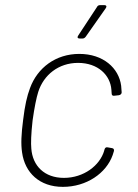

<svg xmlns="http://www.w3.org/2000/svg" viewBox="-20 -720 536 748"><path d="M290 -570H302C307 -570 311 -573 314 -577L392 -688C397 -695 394 -700 387 -700H370C365 -700 360 -698 358 -693L285 -582C280 -575 282 -570 290 -570ZM225 8C317 8 394 -45 419 -116C421 -123 423 -128 424 -132C425 -139 422 -142 416 -143L399 -146C394 -147 390 -145 388 -140C387 -138 386 -135 386 -134C386 -134 386 -134 386 -133C369 -75 306 -27 229 -27C153 -27 107 -74 102 -141C100 -162 101 -197 107 -251C114 -301 122 -340 129 -362C150 -428 208 -475 284 -475C362 -475 410 -427 414 -370L415 -356C415 -349 419 -346 425 -347L443 -349C449 -350 454 -354 454 -360C453 -368 453 -377 452 -386C443 -455 382 -510 289 -510C197 -510 126 -456 97 -377C85 -345 77 -310 70 -252C63 -198 61 -159 66 -126C77 -47 134 8 225 8Z"/></svg>

Font: Barlow ExtraLight
Style: Italic
Weight: 275
Italic angle: -7°
Designer: Jeremy Tribby
Foundry: Tribby Type
Version: Version 1.422;hotconv 1.0.109;makeotfexe 2.5.65596